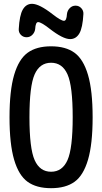

<svg xmlns="http://www.w3.org/2000/svg" viewBox="-20 -985 540 1015"><path d="M336.9 -591.8Q309.6 -653.3 250 -653.3Q190.4 -653.3 163.1 -591.8Q135.7 -530.3 135.7 -365.2Q135.7 -200.2 163.1 -138.7Q190.4 -77.1 250 -77.1Q309.6 -77.1 336.9 -138.7Q364.3 -200.2 364.3 -365.2Q364.3 -530.3 336.9 -591.8ZM374 -23.9Q327.1 9.8 250 9.8Q172.9 9.8 126 -23.9Q79.1 -57.6 54.7 -140.6Q30.3 -223.6 30.3 -364.7Q30.3 -505.9 54.7 -588.9Q79.1 -671.9 126 -706.1Q172.9 -740.2 250 -740.2Q327.1 -740.2 374 -706.1Q420.9 -671.9 445.3 -588.9Q469.7 -505.9 469.7 -364.7Q469.7 -223.6 445.3 -140.6Q420.9 -57.6 374 -23.9ZM334 -911.1Q335.9 -928.7 348.6 -941.9Q361.3 -955.1 379.4 -955.1Q397.5 -955.1 409.7 -941.9Q421.9 -928.7 420.9 -911.1Q417 -837.9 399.4 -808.1Q381.8 -778.3 350.6 -778.3Q312.5 -778.3 241.2 -834Q197.3 -868.2 181.6 -868.2Q168 -868.2 166 -832Q164.1 -814.5 151.4 -801.3Q138.7 -788.1 120.6 -788.1Q102.5 -788.1 90.3 -800.8Q78.1 -813.5 79.1 -831.1Q83 -904.3 100.6 -934.6Q118.2 -964.8 149.4 -964.8Q187.5 -964.8 258.8 -909.2Q302.7 -875 318.4 -875Q332 -875 334 -911.1Z"/></svg>

Font: Rounded Mgen+ 1mn medium
Style: Regular
Weight: 500
Designer: [Source Han Sans]
Ryoko NISHIZUKA  (kana & ideographs); Paul D. Hunt (Latin, Greek & Cyrillic); Wenlong ZHANG  (bopomofo
Version: Version 1.059.20150602